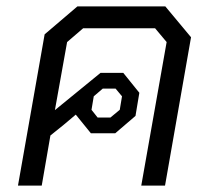

<svg xmlns="http://www.w3.org/2000/svg" viewBox="-20 -578 658 598"><path d="M575 -462 494 0H420L499 -447L463 -490H239L189 -447L151 -235L293 -351H364L414 -289L402 -217L339 -163H263L216 -221L178 -189L137 -156L110 0H36L119 -471L221 -558H495ZM265 -236 284 -212H324L353 -236L360 -278L340 -302H300L272 -278Z"/></svg>

Font: Chakra Petch
Style: Italic
Weight: 400
Italic angle: -10°
Designer: Katatrad Aksorn Co.,Ltd.
Foundry: Cadson Demak Co.,Ltd.
Version: Version 1.000; ttfautohint (v1.6)